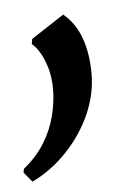

<svg xmlns="http://www.w3.org/2000/svg" viewBox="-43 -143 291 411"><g transform="rotate(-5 103.0 63.0)"><path d="M11 238.5 -6.5 217.5 -5 209.5Q22.5 187.5 39.8 159.8Q57 132 64.5 102.2Q72 72.5 72 45Q72 21.5 66.8 2Q61.5 -17.5 53.2 -32.2Q45 -47 35 -55L37 -66L107.5 -112Q133 -91 145 -57.5Q157 -24 157 19.5Q157 62.5 138.5 104.8Q120 147 87 182.2Q54 217.5 11 238.5Z"/></g></svg>

Font: Merriweather 96pt Medium
Style: Italic
Weight: 500
Italic angle: -7.8°
Version: Version 2.101